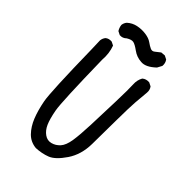

<svg xmlns="http://www.w3.org/2000/svg" viewBox="-243 -881 986 986"><g transform="rotate(45 250.0 -388.0)"><path d="M220.7 19.5Q179.7 15.6 152.3 -12.7Q125 -41 108.4 -82.5Q91.8 -124 81.1 -179.7Q70.3 -235.4 64.5 -542L62.5 -604.5Q64.5 -621.1 74.2 -632.8Q87.9 -644.5 109.4 -642.6L128.9 -632.8Q144.5 -590.8 140.6 -542Q146.5 -241.2 156.2 -188.5Q166 -135.7 178.7 -107.4Q191.4 -79.1 212.9 -64Q234.4 -48.8 258.8 -55.2Q283.2 -61.5 301.3 -81.5Q319.3 -101.6 326.2 -145Q333 -188.5 335.9 -264.6Q338.9 -340.8 341.8 -437.5Q344.7 -534.2 342.8 -564.5Q340.8 -594.7 354.5 -619.1Q370.1 -632.8 393.6 -630.9L413.1 -621.1Q424.8 -606.4 422.9 -585Q418.9 -545.9 416 -506.8Q413.1 -467.8 412.1 -373Q411.1 -278.3 410.2 -200.2Q409.2 -122.1 371.1 -65.9Q333 -9.8 297.9 3.9Q262.7 17.6 220.7 19.5ZM290 -675.8Q256.8 -677.7 230 -697.3Q203.1 -716.8 189 -719.7Q174.8 -722.7 152.3 -709Q136.7 -693.4 115.2 -695.3L95.7 -705.1Q85.9 -720.7 84 -738.3Q85.9 -753.9 95.7 -765.6Q117.2 -785.2 145.5 -791Q173.8 -796.9 202.1 -793Q230.5 -789.1 247.6 -776.9Q264.6 -764.6 277.8 -758.8Q291 -752.9 302.2 -762.2Q313.5 -771.5 329.1 -783.2L352.5 -785.2L372.1 -775.4Q383.8 -759.8 381.8 -738.3L368.2 -712.9Q325.2 -671.9 290 -675.8Z"/></g></svg>

Font: JasonHandwriting4
Style: Regular
Weight: 400
Version: Version 1.01.21